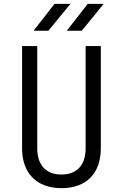

<svg xmlns="http://www.w3.org/2000/svg" viewBox="-20 -970 640 1000"><path d="M328 -810H406L520 -950H437ZM155 -810H232L347 -950H264ZM300 10C432 10 505 -69 505 -197V-730H426V-197C426 -113 383 -61 300 -61C217 -61 174 -113 174 -197V-730H95V-197C95 -70 169 10 300 10Z"/></svg>

Font: JetBrains Mono Light
Style: Regular
Weight: 336
Monospace: yes
Designer: Philipp Nurullin, Konstantin Bulenkov
Foundry: JetBrains
Version: Version 2.305